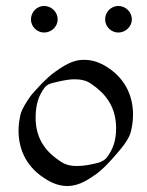

<svg xmlns="http://www.w3.org/2000/svg" viewBox="-20 -622 491 642"><path d="M420.9 -557.1C420.9 -582 399.9 -602.1 375.5 -602.1C351.6 -602.1 331.5 -582 331.5 -557.1C331.5 -533.2 351.6 -513.2 375.5 -513.2C399.9 -513.2 420.9 -533.2 420.9 -557.1ZM172.9 -557.1C172.9 -582 151.9 -602.1 127.4 -602.1C103.5 -602.1 83.5 -582 83.5 -557.1C83.5 -533.2 103.5 -513.2 127.4 -513.2C151.9 -513.2 172.9 -533.2 172.9 -557.1ZM158.2 -345.2C196.8 -355 216.8 -356.9 229 -356.9C250 -356.9 270 -353 286.1 -340.8C327.1 -313 368.2 -270 368.2 -193.8C368.2 -152.8 358.9 -125 337.9 -96.2C332 -87.9 319.8 -81.1 310.1 -78.1C285.2 -71.8 261.2 -66.9 236.8 -66.9C216.8 -66.9 198.2 -70.8 181.2 -83C140.1 -109.9 99.1 -151.9 99.1 -228C99.1 -270 107.9 -300.8 129.9 -330.1C136.2 -337.9 147 -342.8 158.2 -345.2ZM383.8 -124C398.9 -142.1 413.1 -163.1 418 -183.1C421.9 -200.2 424.8 -219.2 424.8 -238.8C424.8 -293 404.8 -354 340.8 -396C312 -415 286.1 -421.9 262.2 -421.9C240.2 -421.9 214.8 -418.9 164.1 -381.8C134.8 -361.8 92.8 -314 84 -303.2C68.8 -282.2 55.2 -261.2 48.8 -240.2C44.9 -223.1 42 -205.1 42 -185.1C42 -130.9 62 -69.8 126 -27.8C154.8 -7.8 181.2 0 205.1 0C248 0 280.8 -25.9 303.2 -41C335.9 -64.9 377.9 -117.2 383.8 -124Z"/></svg>

Font: Pierce
Style: Roman
Weight: 500
Version: Version 0.2.0